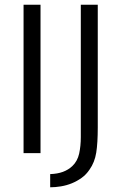

<svg xmlns="http://www.w3.org/2000/svg" viewBox="-20 -650 507 815"><path d="M152 -630V0H80V-630ZM395 -630V-109Q395 -43 388.5 -2Q382 39 360 70Q346 91 326.5 105Q307 119 285 128Q263 137 239 141Q215 145 193 145V89Q224 88 247 79.5Q270 71 287 55Q309 34 316 2Q323 -30 323 -68V-630Z"/></svg>

Font: Mukta Vaani Light
Style: Regular
Weight: 300
Designer: Noopur Datye, Girish Dalvi, Yashodeep Gholap, Pallavi Karambelkar
Foundry: Ek Type
Version: Version 2.538;PS 1.000;hotconv 16.6.51;makeotf.lib2.5.65220;